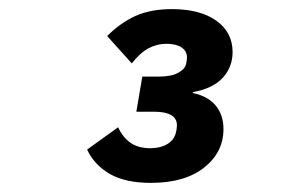

<svg xmlns="http://www.w3.org/2000/svg" viewBox="-20 -724 640 421"><path d="M327 -556Q356 -556 371 -564.5Q386 -573 388 -584L389 -588L390 -598Q390 -612 378 -620Q366 -628 345 -628Q324 -628 305.5 -618Q287 -608 269 -585L215 -645Q244 -674 277 -689Q310 -704 357 -704Q419 -704 454.5 -678.5Q490 -653 490 -610Q490 -577 468.5 -553.5Q447 -530 403 -522V-520Q436 -513 453 -492.5Q470 -472 470 -441Q470 -390 427.5 -356.5Q385 -323 311 -323Q255 -323 221 -342.5Q187 -362 171 -396L239 -445Q249 -423 266 -411Q283 -399 310 -399Q332 -399 347.5 -408.5Q363 -418 366 -435L367 -439L368 -449Q368 -464 355.5 -471.5Q343 -479 319 -479H279L292 -556Z"/></svg>

Font: iA Writer Mono V
Style: Regular
Weight: 400
Italic angle: -9.5°
Designer: Mike Abbink, Paul van der Laan, Pieter van Rosmalen
Foundry: Bold Monday
Version: Version 2.000